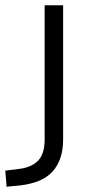

<svg xmlns="http://www.w3.org/2000/svg" viewBox="-81 -514 344 727"><path d="M-56 193 -61 132 -12 126Q36 121 62 95.5Q88 70 88 15V-494H158V13Q158 54 147.5 84.5Q137 115 117 136.5Q97 158 67 170.5Q37 183 -4 188Z"/></svg>

Font: Nunito Sans 7pt Light
Style: Regular
Weight: 300
Designer: Vernon Adams
Foundry: Vernon Adams
Version: Version 3.101;gftools[0.9.27]